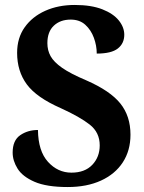

<svg xmlns="http://www.w3.org/2000/svg" viewBox="-20 -744 581 774"><path d="M253 10Q168 10 119.5 -11Q71 -32 51 -64Q31 -96 31 -129Q31 -178 61.5 -199Q92 -220 133 -220Q134 -135 173.5 -91.5Q213 -48 268 -48Q322 -48 352 -79.5Q382 -111 382 -158Q382 -210 342 -241.5Q302 -273 225 -308Q127 -351 88 -404Q49 -457 49 -531Q49 -591 79.5 -634Q110 -677 162.5 -700.5Q215 -724 281 -724Q348 -724 392.5 -706.5Q437 -689 459 -661.5Q481 -634 481 -604Q481 -569 455 -548.5Q429 -528 370 -528Q370 -560 358.5 -591.5Q347 -623 324 -644Q301 -665 265 -665Q223 -665 197 -640.5Q171 -616 171 -570Q171 -541 184 -517.5Q197 -494 230.5 -470.5Q264 -447 328 -420Q424 -378 465 -327Q506 -276 506 -201Q506 -137 475 -89.5Q444 -42 387 -16Q330 10 253 10Z"/></svg>

Font: Noto Serif Devanagari SemiCondensed
Style: Bold
Weight: 700
Width: 4
Designer: Universal Thirst, Indian Type Foundry and the Monotype Design Team
Foundry: Monotype Imaging Inc.
Version: Version 2.004; ttfautohint (v1.8.4.7-5d5b)